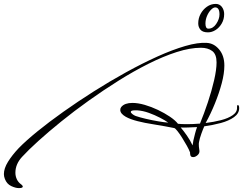

<svg xmlns="http://www.w3.org/2000/svg" viewBox="-102 -750 1247 985"><path d="M-5 215Q-22 215 -44.5 204.5Q-67 194 -77 168Q-82 155 -82 143Q-82 114 -61 80Q-40 46 -6 10Q31 -28 90 -76Q149 -124 223 -176.5Q297 -229 379 -281Q461 -333 544.5 -379Q628 -425 705.5 -460Q783 -495 848.5 -514Q914 -533 959 -530Q996 -528 1022.5 -496Q1049 -464 1049 -414Q1049 -373 1035.5 -322.5Q1022 -272 1000.5 -219Q979 -166 953 -119Q994 -124 1031.5 -133.5Q1069 -143 1092.5 -159.5Q1116 -176 1114 -200V-202Q1114 -211 1118 -211Q1125 -211 1125 -195Q1125 -168 1098.5 -149Q1072 -130 1031 -119Q990 -108 946 -102Q940 -89 931 -64Q922 -39 919 -21Q918 -18 918 -14.5Q918 -11 918 -7Q918 3 919.5 11Q921 19 921 22Q923 36 911.5 46Q900 56 889 56Q875 56 874 43Q873 41 873 32Q868 18 856.5 -2.5Q845 -23 832.5 -43Q820 -63 808.5 -77.5Q797 -92 792 -93Q785 -95 745 -102Q720 -107 680.5 -113Q641 -119 603.5 -128.5Q566 -138 543 -151Q515 -167 515 -186Q515 -195 520 -201Q529 -212 543.5 -217Q558 -222 577 -222Q606 -222 640.5 -212Q675 -202 708.5 -186Q742 -170 769.5 -151.5Q797 -133 811 -115Q819 -114 831 -113.5Q843 -113 858 -113Q888 -113 924 -116Q945 -167 964.5 -225.5Q984 -284 996.5 -338.5Q1009 -393 1009 -430Q1009 -472 986.5 -488.5Q964 -505 929 -505Q873 -505 804.5 -483Q736 -461 660 -423Q584 -385 506 -336Q428 -287 353 -233.5Q278 -180 212.5 -127Q147 -74 95 -27Q43 20 11 55Q-23 92 -23 136Q-23 154 -15.5 170Q-8 186 8 197Q15 203 15 207Q15 215 -5 215ZM761 -121Q746 -132 719 -146Q692 -160 661.5 -171Q631 -182 602 -184H591Q569 -184 569 -176Q569 -171 577.5 -164.5Q586 -158 594 -155Q614 -148 646 -140.5Q678 -133 710.5 -127.5Q743 -122 761 -121ZM886 -4Q887 -10 888 -16Q889 -22 890 -29Q894 -46 898.5 -64Q903 -82 909 -98Q884 -97 862 -96Q840 -95 825 -96Q839 -80 856.5 -55Q874 -30 886 -4ZM965 -584Q938 -584 926.5 -597.5Q915 -611 915 -630Q915 -656 927 -678.5Q939 -701 959.5 -715.5Q980 -730 1005 -730Q1024 -730 1036 -715Q1048 -699 1048 -678Q1048 -651 1035.5 -629.5Q1023 -608 1004 -596Q985 -584 965 -584ZM967 -603Q991 -603 1007 -627Q1024 -652 1024 -676Q1024 -712 1002 -712Q992 -712 980 -699.5Q968 -687 960 -668Q952 -649 952 -629Q952 -603 967 -603Z"/></svg>

Font: WindSong
Style: Regular
Weight: 400
Designer: Robert E. Leuschke
Foundry: Robert E. Leuschke
Version: Version 1.010; ttfautohint (v1.8.3)